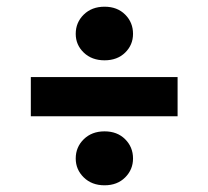

<svg xmlns="http://www.w3.org/2000/svg" viewBox="-20 -578 622 573"><path d="M292 -398Q254 -398 230 -421Q206 -444 206 -477Q206 -511 230 -534.5Q254 -558 292 -558Q330 -558 353.5 -534.5Q377 -511 377 -477Q377 -444 353.5 -421Q330 -398 292 -398ZM72 -231V-348H510V-231ZM292 -25Q254 -25 230 -48.5Q206 -72 206 -105Q206 -139 230 -162.5Q254 -186 292 -186Q330 -186 353.5 -162.5Q377 -139 377 -105Q377 -72 353.5 -48.5Q330 -25 292 -25Z"/></svg>

Font: DM Sans ExtraBold
Style: Regular
Weight: 800
Designer: Colophon Foundry, Jonny Pinhorn
Foundry: Colophon Foundry
Version: Version 4.004; ttfautohint (v1.8.4.7-5d5b)